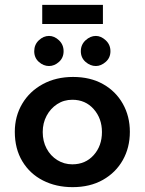

<svg xmlns="http://www.w3.org/2000/svg" viewBox="-20 -760 596 791"><path d="M41 -217Q41 -281 71.5 -332.5Q102 -384 156.5 -413.5Q211 -443 281 -443Q352 -443 404.5 -413.5Q457 -384 486 -332.5Q515 -281 515 -217Q515 -152 486 -100.5Q457 -49 404 -19Q351 11 279 11Q211 11 157 -16.5Q103 -44 72 -95.5Q41 -147 41 -217ZM156 -216Q156 -178 172 -148Q188 -118 216 -100.5Q244 -83 278 -83Q332 -83 366 -121Q400 -159 400 -216Q400 -272 366 -310.5Q332 -349 278 -349Q243 -349 215.5 -331Q188 -313 172 -283Q156 -253 156 -216ZM121 -549Q121 -576 140 -594Q159 -612 182 -612Q204 -612 223 -594Q242 -576 242 -549Q242 -522 223 -505Q204 -488 182 -488Q159 -488 140 -505Q121 -522 121 -549ZM313 -549Q313 -576 332.5 -594Q352 -612 375 -612Q396 -612 415.5 -594Q435 -576 435 -549Q435 -522 415.5 -505Q396 -488 375 -488Q352 -488 332.5 -505Q313 -522 313 -549ZM154 -740H404V-661H154Z"/></svg>

Font: Reem Kufi Fun Medium
Style: Regular
Weight: 500
Designer: Khaled Hosny
Version: Version 1.005